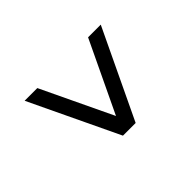

<svg xmlns="http://www.w3.org/2000/svg" viewBox="-103 -803 856 856"><g transform="rotate(45 325.0 -375.0)"><path d="M115 -215 451 -375 115 -535V-615L535 -415V-335L115 -135Z"/></g></svg>

Font: Graduate
Style: Regular
Weight: 400
Version: Version 1.001